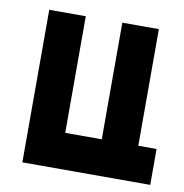

<svg xmlns="http://www.w3.org/2000/svg" viewBox="-63 -561 596 621"><g transform="rotate(10 235.0 -250.5)"><path d="M170 -118H290V-501H410V-118H470V0H50V-501H170Z"/></g></svg>

Font: Tschichold
Style: Bold
Weight: 700
Designer: Peter Wiegel
Foundry: Peter Wiegel
Version: Version 1.000; ttfautohint (v1.3)